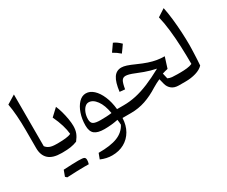

<svg xmlns="http://www.w3.org/2000/svg" viewBox="-152 -1209 2289 1940"><g transform="rotate(-30 992.5 -238.5)"><path d="M130.9 -754.4V-151.4Q145.5 -130.4 173.3 -117.7Q201.2 -105 253.4 -105H253.9V0H253.4Q151.4 0 103 -44.2Q54.7 -88.4 54.7 -172.4V-380.9Q54.7 -565.4 31.2 -693.4Z M381.8 233.9Q313.5 233.9 179.7 240.7L161.6 224.1Q168.5 206.1 174.6 189.2Q180.7 172.4 187 155.8Q304.7 149.4 360.1 149.4Q415.5 149.4 428.5 157.7Q441.4 166 441.4 188Q441.4 210 433.6 234.4ZM253.9 0Q237.3 0 237.3 -33.2V-71.8Q237.3 -105 253.9 -105H277.8Q322.8 -105 362.5 -109.6Q402.3 -114.3 424.3 -125.5Q419.9 -173.3 402.6 -231.4Q385.3 -289.6 353.5 -356L436.5 -433.6Q451.7 -399.9 464.4 -354.2Q477.1 -308.6 484.9 -262Q492.7 -215.3 492.7 -179.2Q492.7 -133.3 479.7 -99.4Q466.8 -65.4 436.5 -26.9Q397.9 -11.7 358.9 -5.9Q319.8 0 267.1 0Z M764.2 -400.9Q811.5 -400.9 852.5 -363.3Q893.6 -325.7 922.1 -259Q950.7 -192.4 959.5 -105H1016.6V0H962.9Q959.5 83.5 923.8 145.5Q888.2 207.5 826.9 241.9Q765.6 276.4 684.6 276.4Q619.6 276.4 553.7 248L577.6 184.6Q717.8 185.1 797.6 153.3Q877.4 121.6 914.6 50.8Q914.1 34.7 912.6 21Q911.1 7.3 908.7 -9.3Q872.1 -1.5 831.3 2.7Q790.5 6.8 749 6.8Q671.9 6.8 636 -22Q600.1 -50.8 600.1 -120.6Q600.1 -195.8 622.1 -259.5Q644 -323.2 681.2 -362.1Q718.3 -400.9 764.2 -400.9ZM743.7 -308.6Q719.2 -308.6 698.7 -288.1Q678.2 -267.6 666 -234.1Q653.8 -200.7 653.8 -161.6Q653.8 -120.6 678.2 -106.2Q702.6 -91.8 760.7 -91.8Q791 -91.8 825.4 -93.3Q859.9 -94.7 891.1 -99.1Q875 -197.3 834 -252.9Q793 -308.6 743.7 -308.6Z M1205.6 -447.8Q1231.4 -447.8 1265.6 -436.8Q1299.8 -425.8 1356 -400.4Q1416 -373.5 1464.1 -357.4Q1512.2 -341.3 1555.7 -334Q1599.1 -326.7 1644 -326.7L1604.5 -201.7Q1589.4 -198.7 1572.5 -194.3Q1555.7 -189.9 1540 -184.6L1554.7 -120.6Q1577.1 -109.9 1602.5 -107.4Q1627.9 -105 1663.6 -105H1700.2V0H1621.1Q1569.3 0 1538.1 -25.1Q1506.8 -50.3 1496.6 -90.8L1481 -152.8Q1460.9 -144 1438.2 -132.3Q1415.5 -120.6 1393.1 -106.9Q1311.5 -54.7 1230.5 -27.3Q1149.4 0 1063.5 0H1016.6Q1000 0 1000 -33.2V-71.8Q1000 -105 1016.6 -105H1037.6Q1109.4 -105 1180.9 -120.6Q1252.4 -136.2 1333.5 -169.7Q1414.6 -203.1 1513.7 -257.3Q1478 -265.1 1447 -273.7Q1416 -282.2 1383.1 -294.2Q1350.1 -306.2 1308.1 -323.2Q1264.6 -341.3 1240.5 -347.4Q1216.3 -353.5 1200.7 -353.5Q1170.4 -353.5 1155.8 -329.1Q1141.1 -304.7 1129.9 -237.3L1068.8 -243.2Q1082 -350.1 1115 -398.9Q1147.9 -447.8 1205.6 -447.8ZM1258.3 -707Q1296.4 -692.4 1340.8 -648.4Q1326.7 -627.9 1312.3 -607.7Q1297.9 -587.4 1282.2 -566.4Q1245.1 -599.6 1200.2 -624Q1215.3 -645.5 1229.5 -665.5Q1243.7 -685.5 1258.3 -707Z M1877.4 -753.4Q1891.1 -688.5 1899.9 -609.9Q1908.7 -531.2 1913.1 -451.7Q1917.5 -372.1 1917.5 -303.7Q1917.5 -290.5 1916.7 -262.7Q1916 -234.9 1914.6 -200Q1913.1 -165 1911.4 -129.9Q1909.7 -94.7 1907.2 -66.4Q1876 -33.2 1819.8 -16.6Q1763.7 0 1700.2 0Q1683.6 0 1683.6 -33.2V-71.8Q1683.6 -105 1700.2 -105Q1738.3 -105 1775.6 -109.1Q1813 -113.3 1838.4 -125Q1838.4 -222.2 1834.2 -324.5Q1830.1 -426.8 1819.3 -522.9Q1808.6 -619.1 1789.6 -696.3Z"/></g></svg>

Font: Pinar-DS2-FD Medium
Style: Regular
Weight: 500
Designer: Amin Abedi
Version: Version 3.000